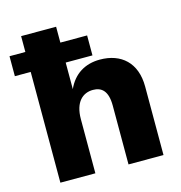

<svg xmlns="http://www.w3.org/2000/svg" viewBox="-122 -807 848 901"><g transform="rotate(-15 302.0 -356.0)"><path d="M61 0H231V-263C231 -347 272 -381 321 -381C363 -381 392 -357 392 -286V0H562V-333C562 -449 492 -510 389 -510C317 -510 261 -476 231 -409V-538H361V-635H231V-712H61V-635H-16V-538H61Z"/></g></svg>

Font: Work Sans
Style: Bold
Weight: 700
Designer: Wei Huang
Foundry: Wei Huang
Version: Version 2.012